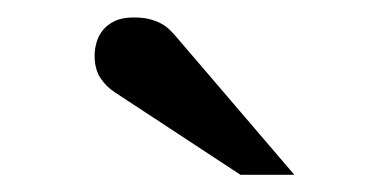

<svg xmlns="http://www.w3.org/2000/svg" viewBox="-20 -752 433 221"><path d="M256.8 -550.8 111.8 -646Q101.6 -652.8 95.2 -662.8Q88.9 -672.9 88.9 -688Q88.9 -695.3 91.1 -703.1Q93.3 -710.9 98.4 -717.3Q103.5 -723.6 112.1 -727.8Q120.6 -731.9 133.8 -731.9Q144.5 -731.9 152.1 -730Q159.7 -728 165.5 -724.9Q171.4 -721.7 176 -717Q180.7 -712.4 185.1 -707L318.8 -550.8Z"/></svg>

Font: Charis SIL APac
Style: Italic
Weight: 400
Italic angle: -11°
Foundry: SIL International
Version: Version 5.000